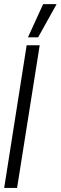

<svg xmlns="http://www.w3.org/2000/svg" viewBox="-28 -922 297 942"><path d="M-7.5 0 102.8 -700H166.8L55.8 0ZM109.1 -738.8 183.7 -901.7H249.7L159 -738.8Z"/></svg>

Font: Georama ExtraCondensed Thin
Style: Italic
Weight: 100
Width: 2
Italic angle: -9°
Designer: Jean-Baptiste Levee
Foundry: Production Type
Version: Version 1.001